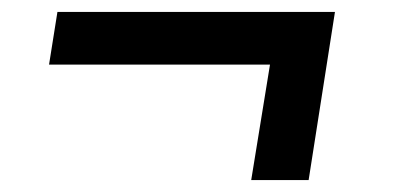

<svg xmlns="http://www.w3.org/2000/svg" viewBox="-20 -414 674 321"><path d="M446 -306 434 -322 400 -113H496L540 -394H76L62 -306Z"/></svg>

Font: Bitter Thin SemiBold
Style: Italic
Weight: 600
Italic angle: -9°
Version: Version 2.002